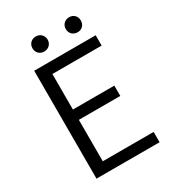

<svg xmlns="http://www.w3.org/2000/svg" viewBox="-214 -1015 1011 1128"><g transform="rotate(-30 292.0 -451.0)"><path d="M102 0H530V-70H185V-351H466V-421H185V-662H519V-732H102ZM210 -800C239 -800 262 -821 262 -851C262 -881 239 -902 210 -902C181 -902 159 -881 159 -851C159 -821 181 -800 210 -800ZM437 -800C466 -800 487 -821 487 -851C487 -881 466 -902 437 -902C407 -902 385 -881 385 -851C385 -821 407 -800 437 -800Z"/></g></svg>

Font: Source Han Sans JP Normal
Style: Regular
Weight: 350
Designer: Ryoko NISHIZUKA 西塚涼子 (kana, bopomofo & ideographs); Paul D. Hunt (Latin, Greek & Cyrillic); Sandoll Communications 산돌커뮤니
Foundry: Adobe
Version: Version 2.002;hotconv 1.0.116;makeotfexe 2.5.65601